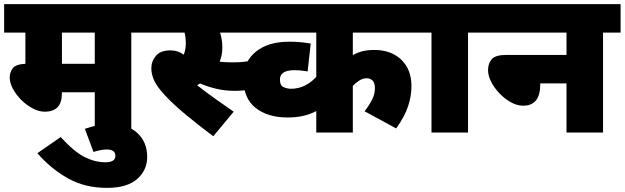

<svg xmlns="http://www.w3.org/2000/svg" viewBox="-20 -642 3026 930"><path d="M616 -484V0H439V-195H280V-193Q280 -145 259 -123Q238 -101 197 -101Q168 -101 138 -117Q108 -133 83 -158Q58 -183 42.5 -212Q27 -241 27 -267Q27 -291 41.5 -311Q56 -331 103 -333V-484H0V-622H701V-484ZM439 -484H280V-333H439Z M391 -18Q423 -29 452 -35Q481 -41 516 -41Q599 -41 646 3Q693 47 693 118Q693 182 644.5 225Q596 268 498 268Q391 268 308.5 221.5Q226 175 161 100L274 22Q339 93 389.5 118.5Q440 144 490 144Q539 144 539 113Q539 82 496 82Q483 82 465.5 85.5Q448 89 433 94Z M1106 -340Q1133 -340 1155.5 -342Q1178 -344 1203 -349L1220 -213Q1170 -202 1118 -202Q1067 -202 1023.5 -213Q980 -224 949 -238Q942 -233 935 -229Q973 -199 1020.5 -165Q1068 -131 1112 -101L1013 18Q934 -41 867.5 -97Q801 -153 760 -202Q735 -232 724 -258.5Q713 -285 713 -311Q713 -345 735 -371.5Q757 -398 806 -398Q825 -398 841 -392.5Q857 -387 870 -377Q880 -402 880 -432Q880 -459 874 -484H686V-622H1210V-484H1046Q1051 -468 1054 -450Q1057 -432 1057 -411Q1057 -392 1053.5 -375Q1050 -358 1044 -343Q1072 -340 1106 -340Z M2015 -484H1689V-375Q1712 -388 1736.5 -394Q1761 -400 1794 -400Q1874 -400 1923.5 -353Q1973 -306 1973 -224Q1973 -177 1956.5 -127Q1940 -77 1899 -20L1746 -103Q1769 -133 1782.5 -160Q1796 -187 1796 -214Q1796 -241 1784.5 -252Q1773 -263 1756 -263Q1738 -263 1720.5 -252Q1703 -241 1689 -226V0H1512V-104Q1481 -88 1447.5 -80.5Q1414 -73 1372 -73Q1277 -73 1218 -119.5Q1159 -166 1159 -261Q1159 -342 1218.5 -391Q1278 -440 1381 -440Q1412 -440 1437 -437.5Q1462 -435 1485 -431L1470 -296Q1458 -298 1442 -300Q1426 -302 1406 -302Q1336 -302 1336 -257Q1336 -227 1354.5 -219.5Q1373 -212 1389 -212Q1427 -212 1458.5 -228.5Q1490 -245 1512 -270V-484H1131V-622H2015Z M2247 -484V0H2070V-484H2000V-622H2332V-484Z M2317 -622H2986V-484H2901V0H2724V-238H2597V-236Q2597 -181 2576 -155.5Q2555 -130 2514 -130Q2485 -130 2455 -146.5Q2425 -163 2400 -189Q2375 -215 2359.5 -245Q2344 -275 2344 -302Q2344 -335 2362 -355.5Q2380 -376 2433 -376H2724V-484H2317Z"/></svg>

Font: Noto Sans Black
Style: Regular
Weight: 900
Designer: Monotype Design Team
Foundry: Monotype Imaging Inc.
Version: Version 2.007